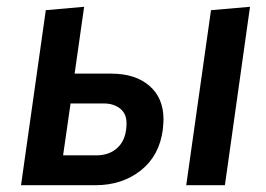

<svg xmlns="http://www.w3.org/2000/svg" viewBox="-20 -546 783 566"><path d="M261 0Q340 0 395 -43.5Q450 -87 460 -164Q462 -186 462 -194Q462 -257 420.5 -293Q379 -329 307 -329H200L228 -526L115 -516L42 0ZM264 -88H166L188 -241H286Q315 -241 334 -226Q353 -211 353 -183Q353 -137 328.5 -112.5Q304 -88 264 -88ZM643 0 717 -526 602 -516 529 0Z"/></svg>

Font: Brisa Sans Medium
Style: Italic
Weight: 600
Italic angle: -8°
Designer: Dalton Maag Ltd
Foundry: Dalton Maag Ltd
Version: Version 1.101;July 10, 2019;FontCreator 11.5.0.2425 64-bit